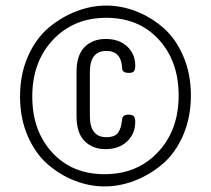

<svg xmlns="http://www.w3.org/2000/svg" viewBox="-20 -705 758 690"><path d="M52 -358Q52 -438 80.5 -502.5Q109 -567 155 -605.5Q201 -644 254.5 -664.5Q308 -685 362 -685Q416 -685 469 -664.5Q522 -644 566.5 -605.5Q611 -567 638.5 -503.5Q666 -440 666 -362Q666 -282 637.5 -217.5Q609 -153 563 -114.5Q517 -76 463.5 -55.5Q410 -35 356 -35Q302 -35 249 -55.5Q196 -76 151.5 -114.5Q107 -153 79.5 -216.5Q52 -280 52 -358ZM96 -358Q96 -235 167.5 -157Q239 -79 356 -79Q473 -79 547.5 -158Q622 -237 622 -362Q622 -485 550.5 -563Q479 -641 362 -641Q245 -641 170.5 -562Q96 -483 96 -358ZM255 -288V-446Q255 -507 284 -536Q313 -565 360 -565Q408 -565 437 -538Q466 -511 466 -470Q466 -454 461 -448.5Q456 -443 443 -443Q419 -443 419 -460Q416 -522 362 -522Q303 -522 303 -446V-288Q303 -212 362 -212Q380 -212 391.5 -217.5Q403 -223 408.5 -235Q414 -247 415.5 -254.5Q417 -262 419 -276Q420 -293 442 -293Q455 -293 460.5 -287.5Q466 -282 466 -267Q466 -224 436.5 -196.5Q407 -169 359 -169Q313 -169 284 -198Q255 -227 255 -288Z"/></svg>

Font: Terminal Dosis
Style: Regular
Weight: 400
Designer: Edgar Tolentino, Pablo Impallari, Igino Marini
Foundry: Edgar Tolentino, Pablo Impallari, Igino Marini
Version: Version 1.007